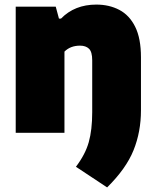

<svg xmlns="http://www.w3.org/2000/svg" viewBox="-20 -579 680 837"><path d="M447 238 311 148Q352 94 367 40.5Q382 -13 382 -90V-316Q382 -353 368 -366.5Q354 -380 329 -380Q287 -380 261 -354V0H48.5V-550H223L237 -498H246Q305.5 -559 400 -559Q456 -559 500 -536Q544 -513 569.2 -462.5Q594.5 -412 594.5 -329V-98Q594.5 -4.5 562.2 75.8Q530 156 447 238Z"/></svg>

Font: Encode Sans Black
Style: Regular
Weight: 900
Designer: Multiple Designers
Foundry: Impallari Type
Version: Version 3.002; ttfautohint (v1.8.3) -l 8 -r 50 -G 200 -x 14 